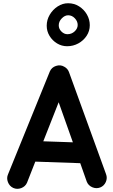

<svg xmlns="http://www.w3.org/2000/svg" viewBox="-20 -1119 712 1208"><path d="M63.5 63.5Q39.6 52.2 29.8 26.6Q20 1 30.8 -22.9L293.5 -669.4Q304.7 -695.3 332.5 -704.3Q360.4 -713.4 384.3 -699.2Q405.3 -688 413.6 -666.5L647 -23.9Q656.7 1 645.8 25.9Q634.8 50.8 610.4 60.5Q585.4 69.8 560.5 59.1Q535.6 48.3 525.9 23.9L484.9 -92.3L202.1 -102.1L149.9 30.8Q139.2 54.7 113.5 64.5Q87.9 74.2 63.5 63.5ZM349.1 -475.6 252.4 -230 438.5 -223.6ZM544.9 -960.4Q544.9 -923.8 525.1 -893.8Q505.4 -863.8 472.9 -845.9Q440.4 -828.1 402.3 -828.1Q368.2 -828.1 338.9 -845.9Q309.6 -863.8 291.7 -893.1Q273.9 -922.4 273.9 -957Q273.9 -994.1 293 -1026.4Q312 -1058.6 342.8 -1078.6Q373.5 -1098.6 408.7 -1098.6Q446.8 -1098.6 477.8 -1078.9Q508.8 -1059.1 526.9 -1027.6Q544.9 -996.1 544.9 -960.4ZM468.8 -961.9Q468.8 -984.9 450.9 -1003.9Q433.1 -1022.9 408.7 -1022.9Q387.7 -1022.9 368.7 -1003.4Q349.6 -983.9 349.6 -959.5Q349.6 -937.5 366.5 -920.7Q383.3 -903.8 404.3 -903.8Q430.7 -903.8 449.7 -921.6Q468.8 -939.5 468.8 -961.9Z"/></svg>

Font: Mikhak-DS1-FD Bold
Style: Bold
Weight: 700
Designer: Amin Abedi
Version: Version 3.2